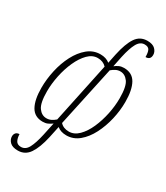

<svg xmlns="http://www.w3.org/2000/svg" viewBox="-244 -872 1058 1222"><g transform="rotate(30 285.5 -261.0)"><path d="M98 248Q58 248 39.5 229.5Q21 211 21 188Q21 172 30 162Q39 152 56 152Q56 178 66 198Q76 218 104 218Q137 218 156 182.5Q175 147 190 79L210 -15Q195 -4 179.5 3Q164 10 143 10Q83 10 56 -38Q29 -86 29 -174Q29 -237 43.5 -302.5Q58 -368 86.5 -423Q115 -478 156 -512Q197 -546 249 -546Q291 -546 318 -524L332 -592Q351 -681 381 -725.5Q411 -770 465 -770Q504 -770 522.5 -751.5Q541 -733 541 -710Q541 -674 505 -674Q505 -708 496.5 -724.5Q488 -741 461 -741Q428 -741 408 -704.5Q388 -668 373 -599L357 -521Q371 -532 386.5 -539Q402 -546 422 -546Q483 -546 510 -498Q537 -450 537 -362Q537 -299 522 -234Q507 -169 478.5 -113.5Q450 -58 409 -24Q368 10 317 10Q275 10 249 -12L231 73Q212 158 181.5 203Q151 248 98 248ZM153 -21Q171 -21 186.5 -28.5Q202 -36 217 -49L310 -491Q286 -517 246 -517Q207 -517 175 -484.5Q143 -452 119.5 -400Q96 -348 83.5 -287.5Q71 -227 71 -172Q71 -86 94.5 -53.5Q118 -21 153 -21ZM319 -19Q358 -19 390.5 -51.5Q423 -84 446 -136Q469 -188 481.5 -248Q494 -308 494 -364Q494 -451 470.5 -483Q447 -515 413 -515Q395 -515 379.5 -507Q364 -499 350 -487L255 -45Q278 -19 319 -19Z"/></g></svg>

Font: Noto Serif ExtraCondensed ExtraLight
Style: Italic
Weight: 200
Width: 2
Italic angle: -12°
Designer: Monotype Design Team
Foundry: Monotype Imaging Inc.
Version: Version 2.014; ttfautohint (v1.8.4.7-5d5b)